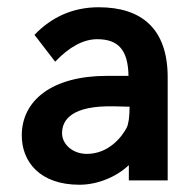

<svg xmlns="http://www.w3.org/2000/svg" viewBox="-20 -497 540 529"><path d="M132 -327C171 -368 210 -389 248 -389C306 -389 333 -359 334 -288H275C123 -288 40 -220 40 -124C40 -51 90 12 199 12C248 12 300 -9 335 -42V0H442V-284C442 -418 370 -477 252 -477C182 -477 123 -451 75 -401ZM337 -203C337 -174 334 -155 329 -145C317 -122 281 -73 219 -73C181 -73 151 -99 151 -130C151 -167 178 -207 296 -204L337 -203Z"/></svg>

Font: Inconsolata
Style: Bold
Weight: 700
Monospace: yes
Designer: Raph Levien, Kirill Tkachev(cyreal.org)
Foundry: Raph Levien, Kirill Tkachev(cyreal.org)
Version: Version 1.014